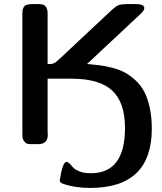

<svg xmlns="http://www.w3.org/2000/svg" viewBox="-20 -714 804 951"><path d="M90.8 -46.9V-647Q90.8 -656.7 91.8 -662.8Q92.8 -668.9 96.9 -677.5Q101.1 -686 112.1 -689.9Q123 -693.8 141.1 -693.8H169.9Q183.1 -693.8 192.1 -691.4Q201.2 -689 208.5 -678.5Q215.8 -668 215.8 -647.9V-397H231.9Q247.1 -397.9 261.2 -410.2Q267.1 -414.1 328.1 -472.2L526.9 -658.2Q555.7 -685.1 568.8 -689Q583 -693.8 606.9 -693.8H652.8Q694.8 -693.8 694.8 -673.8Q694.8 -660.6 671.9 -641.1L411.1 -397Q447.3 -394 474.1 -390.6Q501 -387.2 536.4 -378.2Q571.8 -369.1 597.9 -355Q624 -340.8 650.4 -316.9Q676.8 -293 693.8 -261Q710.9 -229 721.4 -181.9Q731.9 -134.8 731.9 -77.1Q731.9 216.8 426.8 216.8Q349.6 216.8 291 195.8Q275.9 190.9 275.9 179.2Q290 88.4 309.1 87.9Q316.9 87.9 325.4 96.9Q334 106 342.5 116Q351.1 126 374 135Q397 144 430.2 144Q599.1 144 599.1 -80.1Q599.1 -206.1 536.1 -265.1Q473.1 -324.2 335 -324.2H215.8V-60.1Q215.8 -58.1 216.3 -53.5Q216.8 -48.8 216.8 -45.9Q216.8 0 168 0H139.2Q125 0 116.9 -1.5Q108.9 -2.9 99.9 -13.9Q90.8 -24.9 90.8 -46.9Z"/></svg>

Font: CMU Sans Serif
Style: Bold
Weight: 700
Version: Version 0.7.0